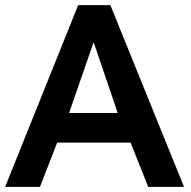

<svg xmlns="http://www.w3.org/2000/svg" viewBox="-24 -731 747 751"><path d="M246.1 -289.1C289.1 -412.1 321.3 -504.4 342.3 -565.9C367.7 -492.2 398.9 -399.9 436.5 -289.1ZM132.3 0 199.7 -173.3H486.8L555.7 0H695.8L407.7 -710.9H281.7L-3.9 0Z"/></svg>

Font: Ride
Style: Bold
Weight: 700
Version: Version 3.000